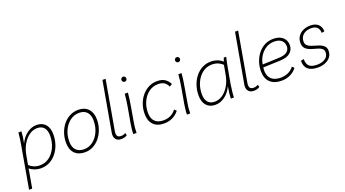

<svg xmlns="http://www.w3.org/2000/svg" viewBox="-65 -1425 4154 2311"><g transform="rotate(-20 2012.0 -270.0)"><path d="M351 -502Q425 -502 465.5 -456Q506 -410 506 -327Q506 -259 485.5 -198.5Q465 -138 427.5 -91.5Q390 -45 339.5 -19Q289 7 228 7Q188 7 149.5 -7Q111 -21 85 -44L79 -3L43 200H3L95 -323Q112 -415 118 -492H157Q155 -455 150 -419.5Q145 -384 137 -345Q173 -419 230.5 -460.5Q288 -502 351 -502ZM347 -464Q292 -464 244 -430Q196 -396 161 -335.5Q126 -275 113 -196L93 -85Q117 -60 152 -45.5Q187 -31 229 -31Q297 -31 350 -71Q403 -111 433.5 -178.5Q464 -246 464 -326Q464 -392 434 -428Q404 -464 347 -464Z M887 -502Q967 -502 1013.5 -453Q1060 -404 1060 -317Q1060 -250 1039 -191Q1018 -132 981.5 -87.5Q945 -43 896.5 -18Q848 7 793 7Q708 7 661 -42Q614 -91 614 -179Q614 -245 634.5 -303.5Q655 -362 691.5 -406.5Q728 -451 778 -476.5Q828 -502 887 -502ZM794 -31Q857 -31 908 -70Q959 -109 988.5 -174Q1018 -239 1018 -317Q1018 -389 983 -426.5Q948 -464 885 -464Q820 -464 768 -425.5Q716 -387 686 -322.5Q656 -258 656 -179Q656 -107 692 -69Q728 -31 794 -31Z M1258 7Q1208 7 1186 -23.5Q1164 -54 1172 -101L1285 -740H1325L1214 -109Q1207 -72 1218.5 -50.5Q1230 -29 1267 -29Q1284 -29 1299.5 -34Q1315 -39 1325 -45L1332 -14Q1317 -3 1296.5 2Q1276 7 1258 7Z M1411 0Q1411 -32 1415 -64.5Q1419 -97 1424 -131L1458 -323Q1474 -415 1480 -492H1521Q1518 -452 1511.5 -407.5Q1505 -363 1498 -323L1465 -131Q1459 -100 1456 -68Q1453 -36 1453 0ZM1530 -628Q1516 -628 1507.5 -638Q1499 -648 1499 -660Q1499 -672 1508 -682Q1517 -692 1530 -692Q1545 -692 1553.5 -682Q1562 -672 1562 -660Q1562 -648 1553.5 -638Q1545 -628 1530 -628Z M1805 7Q1717 7 1669.5 -42.5Q1622 -92 1622 -179Q1622 -245 1642.5 -303.5Q1663 -362 1700 -406.5Q1737 -451 1787 -476.5Q1837 -502 1896 -502Q1960 -502 1998 -475Q2036 -448 2054 -408L2019 -387Q2004 -424 1974 -444Q1944 -464 1895 -464Q1829 -464 1776.5 -425.5Q1724 -387 1694 -322.5Q1664 -258 1664 -179Q1664 -108 1701.5 -69.5Q1739 -31 1812 -31Q1858 -31 1899 -49Q1940 -67 1973 -110L1999 -86Q1965 -42 1916 -17.5Q1867 7 1805 7Z M2098 0Q2098 -32 2102 -64.5Q2106 -97 2111 -131L2145 -323Q2161 -415 2167 -492H2208Q2205 -452 2198.5 -407.5Q2192 -363 2185 -323L2152 -131Q2146 -100 2143 -68Q2140 -36 2140 0ZM2217 -628Q2203 -628 2194.5 -638Q2186 -648 2186 -660Q2186 -672 2195 -682Q2204 -692 2217 -692Q2232 -692 2240.5 -682Q2249 -672 2249 -660Q2249 -648 2240.5 -638Q2232 -628 2217 -628Z M2463 7Q2389 7 2348.5 -39Q2308 -85 2308 -168Q2308 -236 2328.5 -296.5Q2349 -357 2386.5 -403.5Q2424 -450 2474.5 -476Q2525 -502 2586 -502Q2628 -502 2668 -487Q2708 -472 2733 -447L2749 -493H2780Q2770 -448 2762.5 -413.5Q2755 -379 2751 -353L2718 -169Q2711 -124 2705.5 -75.5Q2700 -27 2700 0H2660Q2662 -68 2678 -153Q2642 -77 2584.5 -35Q2527 7 2463 7ZM2467 -31Q2522 -31 2570.5 -65Q2619 -99 2653.5 -159.5Q2688 -220 2701 -299L2721 -410Q2697 -435 2662 -449.5Q2627 -464 2585 -464Q2517 -464 2464 -424Q2411 -384 2380.5 -316.5Q2350 -249 2350 -169Q2350 -103 2380 -67Q2410 -31 2467 -31Z M2956 7Q2906 7 2884 -23.5Q2862 -54 2870 -101L2983 -740H3023L2912 -109Q2905 -72 2916.5 -50.5Q2928 -29 2965 -29Q2982 -29 2997.5 -34Q3013 -39 3023 -45L3030 -14Q3015 -3 2994.5 2Q2974 7 2956 7Z M3310 7Q3217 7 3165 -42.5Q3113 -92 3113 -185Q3113 -247 3132.5 -304Q3152 -361 3188 -406Q3224 -451 3274 -476.5Q3324 -502 3384 -502Q3462 -502 3505 -463.5Q3548 -425 3548 -363Q3548 -305 3506 -268Q3464 -231 3378 -227L3155 -219Q3144 -125 3186 -78Q3228 -31 3312 -31Q3360 -31 3404 -49Q3448 -67 3482 -110L3507 -86Q3472 -41 3422.5 -17Q3373 7 3310 7ZM3162 -261 3161 -255 3370 -263Q3446 -266 3477.5 -293Q3509 -320 3509 -362Q3509 -409 3477 -438Q3445 -467 3382 -467Q3325 -467 3279 -438.5Q3233 -410 3202.5 -363.5Q3172 -317 3162 -261Z M3777 7Q3606 7 3609 -139L3647 -147Q3647 -84 3678 -56Q3709 -28 3778 -28Q3839 -28 3881 -55.5Q3923 -83 3923 -134Q3923 -163 3905.5 -179Q3888 -195 3859.5 -204.5Q3831 -214 3799.5 -222Q3768 -230 3740 -243Q3712 -256 3694 -279.5Q3676 -303 3676 -342Q3676 -392 3701 -427.5Q3726 -463 3767.5 -481.5Q3809 -500 3859 -500Q3921 -500 3957 -468.5Q3993 -437 3996 -377L3959 -369Q3955 -466 3858 -466Q3795 -466 3756 -433.5Q3717 -401 3717 -347Q3717 -315 3734.5 -297Q3752 -279 3780 -268.5Q3808 -258 3839.5 -249.5Q3871 -241 3899 -229Q3927 -217 3945 -196Q3963 -175 3963 -139Q3963 -93 3938 -60.5Q3913 -28 3870.5 -10.5Q3828 7 3777 7Z"/></g></svg>

Font: Livvic ExtraLight
Style: Italic
Weight: 275
Italic angle: -10°
Designer: Jacques Le Bailly, Baron von Fonthausen
Version: Version 1.001; ttfautohint (v1.8.2)